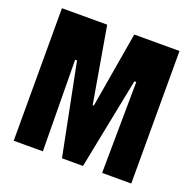

<svg xmlns="http://www.w3.org/2000/svg" viewBox="-124 -826 960 953"><g transform="rotate(20 356.0 -350.0)"><path d="M45 0V-700H284L353 -300H359L427 -700H666V0H512L517 -482H507L411 0H300L204 -482H194L199 0Z"/></g></svg>

Font: Phudu Light
Style: Bold
Weight: 700
Version: Version 1.005;gftools[0.9.23]